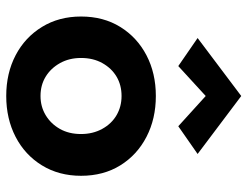

<svg xmlns="http://www.w3.org/2000/svg" viewBox="-109 -675 794 616"><g transform="rotate(90 288.0 -367.0)"><path d="M192 -542 102 -604 288 -744 474 -604 385 -542 288 -630ZM33 -230Q33 -302 66.5 -356Q100 -410 157.5 -440Q215 -470 288 -470Q361 -470 419 -440Q477 -410 510.5 -356Q544 -302 544 -230Q544 -159 510.5 -104.5Q477 -50 419 -20Q361 10 288 10Q215 10 157.5 -20Q100 -50 66.5 -104.5Q33 -159 33 -230ZM166 -230Q166 -192 182.5 -162.5Q199 -133 226 -116.5Q253 -100 288 -100Q322 -100 349.5 -116.5Q377 -133 393.5 -162Q410 -191 410 -230Q410 -268 393.5 -298Q377 -328 349.5 -344Q322 -360 288 -360Q253 -360 226 -344Q199 -328 182.5 -298.5Q166 -269 166 -230Z"/></g></svg>

Font: Venryn Sans SemiBold
Style: Regular
Weight: 600
Designer: Owen Earl, indestructible type* (font) & Cristiano Sobral (main changes)
Version: Version 3.60;October 28, 2020;FontCreator 13.0.0.2681 64-bit